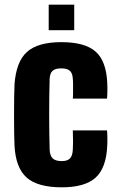

<svg xmlns="http://www.w3.org/2000/svg" viewBox="-20 -790 508 820"><path d="M42 -168Q41 -185 40.5 -220.5Q40 -256 40 -297.5Q40 -339 40.5 -375Q41 -411 42 -430Q49 -527 95.5 -568.5Q142 -610 242 -610Q343 -610 388.5 -569.5Q434 -529 438 -436Q439 -420 438.5 -397Q438 -374 437 -369H291Q292 -378 292 -395.5Q292 -413 292 -429.5Q292 -446 291 -453Q290 -477 278.5 -487.5Q267 -498 242 -498Q216 -498 204.5 -487.5Q193 -477 192 -453Q190 -382 190 -302Q190 -222 192 -152Q193 -125 205 -113.5Q217 -102 244 -102Q268 -102 279 -113.5Q290 -125 291 -152Q293 -177 291 -233H437Q438 -228 438.5 -206.5Q439 -185 438 -168Q434 -73 388.5 -31.5Q343 10 244 10Q141 10 94 -31.5Q47 -73 42 -168ZM188 -661V-770H297V-661Z"/></svg>

Font: Big Shoulders Display Black
Style: Regular
Weight: 900
Designer: Patric King
Foundry: XO Type Co
Version: Version 1.000; ttfautohint (v1.8.2)